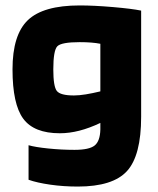

<svg xmlns="http://www.w3.org/2000/svg" viewBox="-20 -524 582 706"><path d="M266 162Q213 162 164.5 155Q116 148 85 137V10Q109 17 157.5 22Q206 27 254 27Q308 27 328 11Q348 -5 349 -48V-72Q309 -53 272 -43.5Q235 -34 200 -34Q105 -34 65.5 -87.5Q26 -141 26 -269Q26 -396 82.5 -450Q139 -504 273 -504Q326 -504 395.5 -498Q465 -492 499 -485V-95Q499 48 447 105Q395 162 266 162ZM273 -369Q206 -369 191 -354Q176 -339 176 -269Q176 -206 189 -189.5Q202 -173 252 -173Q271 -173 295.5 -177Q320 -181 349 -188V-363Q334 -366 315 -367.5Q296 -369 273 -369Z"/></svg>

Font: Blinker
Style: Bold
Weight: 700
Designer: Juergen Huber
Foundry: supertype
Version: Version 1.015;PS 1.15;hotconv 1.0.88;makeotf.lib2.5.647800; 